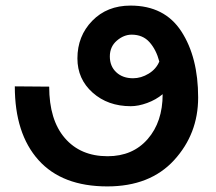

<svg xmlns="http://www.w3.org/2000/svg" viewBox="-20 -649 774 687"><path d="M550 -429Q539 -471 515 -498Q491 -525 451 -525Q423 -525 398 -503.5Q373 -482 373 -447Q373 -412 396 -390.5Q419 -369 456 -369Q485 -369 512 -385.5Q539 -402 550 -429ZM562 -312Q538 -292 506.5 -280.5Q475 -269 448 -269Q366 -269 311.5 -317.5Q257 -366 257 -440Q257 -520 310 -574.5Q363 -629 447 -629Q569 -629 629 -536.5Q689 -444 689 -300Q689 -170 603 -76Q517 18 364 18Q202 18 117.5 -76.5Q33 -171 33 -340Q64 -340 94.5 -339.5Q125 -339 156 -339Q156 -220 212 -155Q268 -90 365 -90Q455 -90 508.5 -151.5Q562 -213 562 -312Z"/></svg>

Font: Palanquin SemiBold
Style: Regular
Weight: 600
Designer: Pria Ravichandran
Version: Version 1.0.4